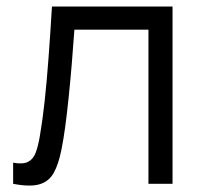

<svg xmlns="http://www.w3.org/2000/svg" viewBox="-20 -560 616 585"><path d="M20 0V-64.3Q50.2 -58.8 65.8 -67.1Q81.5 -75.3 88.9 -95.2Q96.3 -115.2 101.3 -144.7Q109.7 -193.3 116.1 -252.3Q122.5 -311.3 127.8 -382.8Q133.2 -454.2 138.3 -540H505.7V0H432.3V-469.7H206.7Q203 -416.7 198.6 -364.2Q194.2 -311.7 189.2 -263.4Q184.3 -215.2 178.8 -174.6Q173.3 -134 167.3 -104.7Q158.7 -60.2 143.8 -33.5Q129 -6.8 100 1.6Q71 10 20 0Z"/></svg>

Font: Manrope ExtraLight
Style: Regular
Weight: 200
Designer: Mikhail Sharanda
Foundry: Mikhail Sharanda
Version: Version 4.505